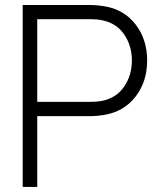

<svg xmlns="http://www.w3.org/2000/svg" viewBox="-20 -740 632 760"><path d="M69.8 0V-720.2H341.3Q362.3 -720.2 390.1 -715.8Q469.7 -703.6 516.1 -644Q562.5 -584.5 562.5 -500.5Q562.5 -416.5 516.1 -356.9Q469.7 -297.4 390.1 -284.7Q362.3 -280.3 341.3 -280.3H127.4V0ZM127.4 -336.9H340.3Q363.3 -336.9 384.8 -340.8Q440.9 -352.5 471.4 -397.2Q502 -441.9 502 -500.5Q502 -559.1 471.4 -603.8Q440.9 -648.4 384.8 -659.7Q364.3 -664.1 340.3 -664.1H127.4Z"/></svg>

Font: Manrope Light
Style: Regular
Weight: 300
Designer: Mikhail Sharanda
Foundry: Mikhail Sharanda
Version: Version 4.505;FEAKit 1.0